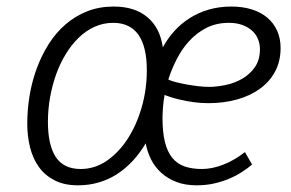

<svg xmlns="http://www.w3.org/2000/svg" viewBox="-20 -551 881 581"><path d="M591.3 -39.6Q621.6 -39.6 655.5 -52.7Q689.5 -65.9 721.2 -90.8L742.7 -53.2Q730 -42 712.6 -30.8Q695.3 -19.5 674.1 -10.5Q652.8 -1.5 627.9 4.2Q603 9.8 575.2 9.8Q541 9.8 514.4 -0.2Q487.8 -10.3 468.5 -27.6Q449.2 -44.9 437.5 -67.9Q425.8 -90.8 420.9 -117.2Q403.8 -88.4 382.6 -65.2Q361.3 -42 335.7 -25.1Q310.1 -8.3 280 0.7Q250 9.8 215.8 9.8Q174.8 9.8 145.5 -5.1Q116.2 -20 97.9 -45.4Q79.6 -70.8 71 -104.7Q62.5 -138.7 62.5 -176.8Q62.5 -219.2 69.6 -262Q76.7 -304.7 91.3 -344.2Q106 -383.8 127.4 -417.7Q148.9 -451.7 178.2 -477.1Q207.5 -502.4 243.9 -516.8Q280.3 -531.2 324.2 -531.2Q387.7 -531.2 426 -499Q464.4 -466.8 472.7 -407.7Q487.3 -434.6 507.6 -457Q527.8 -479.5 554 -496.1Q580.1 -512.7 611.8 -522Q643.6 -531.2 680.2 -531.2Q713.9 -531.2 741.5 -522.7Q769 -514.2 788.3 -498Q807.6 -481.9 818.4 -458.5Q829.1 -435.1 829.1 -405.8Q829.1 -365.7 812.5 -334.7Q795.9 -303.7 766.6 -282.5Q737.3 -261.2 697.3 -250Q657.2 -238.8 610.8 -238.8Q587.4 -238.8 565.4 -241.9Q543.5 -245.1 525.4 -249.3Q507.3 -253.4 494.9 -257.6Q482.4 -261.7 478 -263.7Q476.6 -255.9 475.3 -246.6Q474.1 -237.3 473.4 -228.3Q472.7 -219.2 472.2 -210.7Q471.7 -202.1 471.7 -195.3Q471.7 -151.4 479 -121.6Q486.3 -91.8 501.2 -73.5Q516.1 -55.2 538.6 -47.4Q561 -39.6 591.3 -39.6ZM125 -182.6Q125 -111.8 148.9 -75.7Q172.9 -39.6 224.1 -39.6Q267.1 -39.6 303.7 -64.9Q340.3 -90.3 367.2 -132.3Q394 -174.3 409.2 -227.8Q424.3 -281.2 424.3 -337.9Q424.3 -481.9 322.3 -481.9Q293 -481.9 266.8 -470.2Q240.7 -458.5 219 -437.7Q197.3 -417 179.7 -388.4Q162.1 -359.9 150.1 -326.7Q138.2 -293.5 131.6 -256.8Q125 -220.2 125 -182.6ZM672.9 -481.9Q634.3 -481.9 604.5 -466.6Q574.7 -451.2 552.2 -426.5Q529.8 -401.9 514.4 -371.3Q499 -340.8 489.3 -310.5Q495.1 -307.1 509.5 -303.2Q523.9 -299.3 542 -295.9Q560.1 -292.5 578.9 -290.3Q597.7 -288.1 612.3 -288.1Q635.3 -288.1 662.4 -293.7Q689.5 -299.3 712.6 -312.5Q735.8 -325.7 751.2 -347.7Q766.6 -369.6 766.6 -402.3Q766.6 -418.5 760.5 -433.1Q754.4 -447.8 742.4 -458.5Q730.5 -469.2 712.9 -475.6Q695.3 -481.9 672.9 -481.9Z"/></svg>

Font: Ufes Sans Light
Style: Italic
Weight: 200
Designer: Ricardo Esteves & Thais Bronze
Foundry: ProDesignUfes - Ricardo Esteves, Thais Bronze
Version: Version 2.0